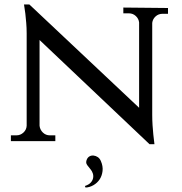

<svg xmlns="http://www.w3.org/2000/svg" viewBox="-20 -634 819 864"><path d="M362 203Q380 197 388.5 187.5Q397 178 399 167Q401 156 397.5 146Q394 136 389 130Q381 120 372.5 109Q364 98 371 83Q375 74 383 69.5Q391 65 401 66Q411 67 420 73Q429 79 434 91Q444 114 441.5 135.5Q439 157 428.5 173Q418 189 401 199Q384 209 365 210ZM736 -598V-572H712Q693 -572 680 -560Q667 -548 665 -531V-117Q665 -94 666.5 -70.5Q668 -47 670 -28Q672 -6 675 15H653L158 -454V-68Q160 -50 173 -37.5Q186 -25 204 -25H229V1H29V-25H54Q72 -25 85.5 -37.5Q99 -50 100 -68V-484Q100 -508 98 -531.5Q96 -555 94 -573Q91 -594 88 -614H112L606 -149V-533Q604 -550 591 -562Q578 -574 560 -574H535V-600Z"/></svg>

Font: Constantine
Style: Regular
Weight: 400
Designer: Dukom Design
Version: Version 1.001;PS 001.001;hotconv 1.0.56;makeotf.lib2.0.21325